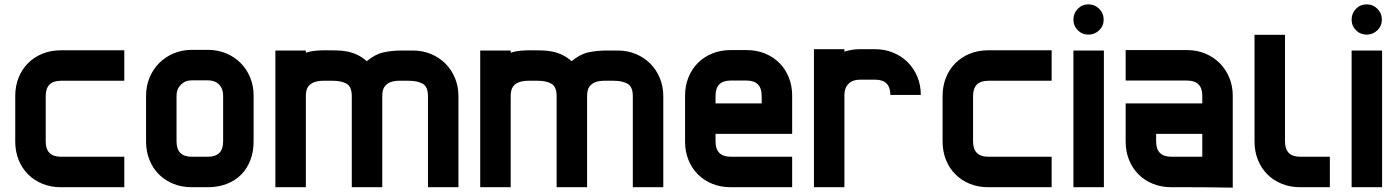

<svg xmlns="http://www.w3.org/2000/svg" viewBox="-20 -860 6419 882"><path d="M551 0H260Q214 0 175.5 -15.5Q137 -31 109 -59Q81 -87 65.5 -125.5Q50 -164 50 -210V-419Q50 -465 65.5 -503.5Q81 -542 109 -570Q137 -598 175.5 -613.5Q214 -629 260 -629H551V-489H260Q190 -489 190 -419V-210Q190 -140 260 -140H551Z M1145 -210Q1145 -163 1130 -124Q1115 -85 1087.5 -57.5Q1060 -30 1021 -15Q982 0 935 0H861Q815 0 776.5 -15.5Q738 -31 710 -59Q682 -87 666.5 -125.5Q651 -164 651 -210V-421Q651 -465 667 -503.5Q683 -542 711.5 -570.5Q740 -599 778.5 -615Q817 -631 861 -631H935Q980 -631 1018.5 -615Q1057 -599 1085 -571Q1113 -543 1129 -504.5Q1145 -466 1145 -421ZM1005 -210V-421Q1005 -453 986 -472Q967 -491 935 -491H861Q831 -491 811 -471Q791 -451 791 -421V-210Q791 -140 861 -140H935Q1005 -140 1005 -210Z M2086 0H1946V-418Q1946 -462 1921.5 -475.5Q1897 -489 1858 -489Q1836 -489 1814 -489Q1792 -489 1775 -483Q1758 -477 1747 -462.5Q1736 -448 1736 -418V0H1596V-418Q1596 -462 1572 -475.5Q1548 -489 1509 -489Q1487 -489 1465 -489Q1443 -489 1425 -483Q1407 -477 1396 -462.5Q1385 -448 1385 -418V0H1245V-628H1385V-618Q1407 -625 1429 -627Q1451 -629 1474 -629Q1501 -629 1526 -628.5Q1551 -628 1574.5 -623.5Q1598 -619 1620.5 -608.5Q1643 -598 1665 -579Q1703 -611 1742 -619.5Q1781 -628 1829 -628H1876Q1921 -628 1959.5 -612Q1998 -596 2026 -568Q2054 -540 2070 -501.5Q2086 -463 2086 -418Z M3027 0H2887V-418Q2887 -462 2862.5 -475.5Q2838 -489 2799 -489Q2777 -489 2755 -489Q2733 -489 2716 -483Q2699 -477 2688 -462.5Q2677 -448 2677 -418V0H2537V-418Q2537 -462 2513 -475.5Q2489 -489 2450 -489Q2428 -489 2406 -489Q2384 -489 2366 -483Q2348 -477 2337 -462.5Q2326 -448 2326 -418V0H2186V-628H2326V-618Q2348 -625 2370 -627Q2392 -629 2415 -629Q2442 -629 2467 -628.5Q2492 -628 2515.5 -623.5Q2539 -619 2561.5 -608.5Q2584 -598 2606 -579Q2644 -611 2683 -619.5Q2722 -628 2770 -628H2817Q2862 -628 2900.5 -612Q2939 -596 2967 -568Q2995 -540 3011 -501.5Q3027 -463 3027 -418Z M3619 0H3337Q3291 0 3252.5 -15.5Q3214 -31 3186 -59Q3158 -87 3142.5 -125.5Q3127 -164 3127 -210V-420Q3127 -466 3142.5 -504.5Q3158 -543 3186 -571Q3214 -599 3252.5 -614.5Q3291 -630 3337 -630H3409Q3455 -630 3493.5 -614.5Q3532 -599 3560 -571Q3588 -543 3603.5 -504.5Q3619 -466 3619 -420V-245H3267V-210Q3267 -140 3337 -140H3619ZM3267 -420V-385H3479V-420Q3479 -490 3409 -490H3337Q3267 -490 3267 -420Z M4070 -424Q4070 -494 4000 -494H3929Q3897 -494 3878 -475Q3859 -456 3859 -424V0H3719V-634H3859V-623Q3895 -634 3929 -634H4000Q4045 -634 4083.5 -618Q4122 -602 4150 -574Q4178 -546 4194 -507.5Q4210 -469 4210 -424Z M4811 0H4520Q4474 0 4435.5 -15.5Q4397 -31 4369 -59Q4341 -87 4325.5 -125.5Q4310 -164 4310 -210V-419Q4310 -465 4325.5 -503.5Q4341 -542 4369 -570Q4397 -598 4435.5 -613.5Q4474 -629 4520 -629H4811V-489H4520Q4450 -489 4450 -419V-210Q4450 -140 4520 -140H4811Z M5051 0H4911V-628H5051ZM4911 -770Q4911 -799 4931 -819.5Q4951 -840 4980 -840Q5009 -840 5029.5 -819.5Q5050 -799 5050 -770Q5050 -741 5029.5 -721Q5009 -701 4980 -701Q4951 -701 4931 -721Q4911 -741 4911 -770Z M5151 -630H5433Q5478 -630 5516.5 -614Q5555 -598 5583 -570Q5611 -542 5627 -503.5Q5643 -465 5643 -420V2Q5590 1 5538 0.5Q5486 0 5433 0H5361Q5315 0 5276.5 -15.5Q5238 -31 5210 -59Q5182 -87 5166.5 -125.5Q5151 -164 5151 -210V-385H5503V-420Q5503 -490 5433 -490H5151ZM5503 -245H5291V-210Q5291 -140 5361 -140H5503Z M6089 -140V0H5953Q5907 0 5868.5 -15.5Q5830 -31 5802 -59Q5774 -87 5758.5 -125.5Q5743 -164 5743 -210V-700H5883V-210Q5883 -140 5953 -140Z M6329 0H6189V-628H6329ZM6189 -770Q6189 -799 6209 -819.5Q6229 -840 6258 -840Q6287 -840 6307.5 -819.5Q6328 -799 6328 -770Q6328 -741 6307.5 -721Q6287 -701 6258 -701Q6229 -701 6209 -721Q6189 -741 6189 -770Z"/></svg>

Font: CAT North
Style: Regular
Weight: 400
Designer: Peter Wiegel
Foundry: Peter Wiegel
Version: Version 1.000